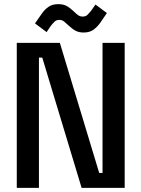

<svg xmlns="http://www.w3.org/2000/svg" viewBox="-20 -907 683 927"><path d="M61 0V-700H269L459 -72H475V-700H582V0H374L184 -629H168V0ZM205 -752 149 -794 181 -840Q196 -862 215 -874.5Q234 -887 261 -887Q285 -887 301 -878.5Q317 -870 335 -853Q346 -842 356 -834.5Q366 -827 379 -827Q394 -827 402.5 -835.5Q411 -844 419 -854L441 -885L496 -844L464 -797Q449 -776 430.5 -763Q412 -750 384 -750Q361 -750 345 -758.5Q329 -767 311 -784Q299 -795 289.5 -803Q280 -811 266 -811Q252 -811 243 -802Q234 -793 226 -783Z"/></svg>

Font: Space Grotesk Frontify Medium
Style: Regular
Weight: 500
Designer: Florian Karsten
Version: Version 2.000